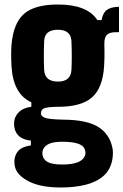

<svg xmlns="http://www.w3.org/2000/svg" viewBox="-20 -630 548 852"><path d="M251 202Q160 202 108 175Q56 148 47 112Q42 93 45 74Q49 51 64.5 36Q80 21 117 15V-6Q53 -13 44 -64Q41 -81 44 -97Q48 -118 66.5 -135Q85 -152 119 -156V-176Q38 -213 31 -337Q28 -391 31 -430Q39 -527 86.5 -568.5Q134 -610 237 -610Q367 -610 412 -541H431Q436 -572 453.5 -585.5Q471 -599 508 -600V-487H493Q466 -487 454.5 -475.5Q443 -464 443 -437Q444 -393 443.5 -372Q443 -351 442 -337Q436 -240 388.5 -198Q341 -156 237 -156H228Q188 -155 175 -149Q162 -143 162 -129V-126Q163 -111 185.5 -105.5Q208 -100 263 -99Q367 -98 417 -66Q467 -34 479 27Q481 35 481 48Q481 61 479 75Q471 123 439.5 150.5Q408 178 359.5 190Q311 202 251 202ZM237 -268Q294 -268 297 -319Q300 -377 297 -448Q294 -498 237 -498Q178 -498 176 -448Q173 -377 176 -319Q179 -268 237 -268ZM257 100Q340 100 356 63Q363 48 355 30Q348 14 323 6.5Q298 -1 257 -1Q217 -1 197 8.5Q177 18 171 34Q165 50 171 66Q177 83 197 91.5Q217 100 257 100Z"/></svg>

Font: Big Shoulders Display Black
Style: Regular
Weight: 900
Designer: Patric King
Foundry: XO Type Co
Version: Version 1.000; ttfautohint (v1.8.2)